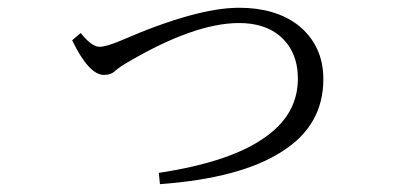

<svg xmlns="http://www.w3.org/2000/svg" viewBox="-20 -469 1040 490"><path d="M164.1 -366.2 186 -384.8Q213.9 -349.6 233.9 -349.6Q251 -349.6 289.1 -365.7Q481 -449.2 590.3 -449.2Q682.1 -449.2 740.2 -405.3Q805.2 -353.5 805.2 -267.1Q805.2 -148.4 699.2 -82Q594.2 -14.2 388.2 1L385.3 -27.8Q574.2 -56.6 661.1 -122.1Q740.2 -179.7 740.2 -268.1Q740.2 -338.4 693.4 -377.9Q654.3 -410.2 590.3 -410.2Q474.1 -410.2 299.3 -306.2Q286.6 -298.8 274.9 -289.1Q264.2 -277.8 245.1 -277.8Q207 -277.8 164.1 -366.2Z"/></svg>

Font: I.Ming
Style: Regular
Weight: 400
Designer: Ichiten Fonts Project
Version: Version 6.11; Dec 27, 2019